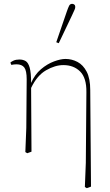

<svg xmlns="http://www.w3.org/2000/svg" viewBox="-20 -790 574 1000"><path d="M422 184 427 58 430 -310Q431 -384 397.5 -417.5Q364 -451 310 -451Q267 -451 220 -424Q173 -397 142 -332L144 0L122 8L112 2L117 -124L119 -377Q119 -422 106.5 -438.5Q94 -455 66 -455Q53 -455 39 -452L34 -464Q39 -469 51 -474.5Q63 -480 81 -480Q100 -480 113.5 -472Q127 -464 134.5 -438Q142 -412 142 -358Q161 -402 193.5 -429.5Q226 -457 261 -470Q296 -483 321 -483Q354 -483 383.5 -467.5Q413 -452 431.5 -416.5Q450 -381 450 -321L454 182L432 190ZM273 -570 328 -730Q335 -750 340 -760Q345 -770 356 -770Q362 -770 367 -766Q372 -762 372 -754Q372 -747 368.5 -739.5Q365 -732 356 -712L286 -565Z"/></svg>

Font: Source Serif 4 ExtraLight
Style: Regular
Weight: 200
Designer: Frank Grießhammer
Foundry: Adobe
Version: Version 4.005;hotconv 1.1.0;makeotfexe 2.6.0